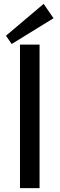

<svg xmlns="http://www.w3.org/2000/svg" viewBox="-20 -970 307 990"><path d="M184 -740V0H83V-740ZM256 -876 40 -743 11 -786 205 -950Z"/></svg>

Font: Pathway Extreme 28pt Medium
Style: Regular
Weight: 500
Designer: Eduardo Rodriguez Tunni
Foundry: Eduardo Rodriguez Tunni
Version: Version 1.001;gftools[0.9.26]